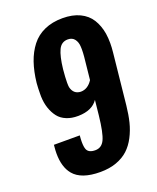

<svg xmlns="http://www.w3.org/2000/svg" viewBox="-152 -911 830 1012"><g transform="rotate(-20 263.0 -404.5)"><path d="M234.4 10.7Q127.4 10.7 84.5 -41.5Q49.3 -84 49.3 -160.2Q49.3 -177.7 51.3 -196.8Q51.3 -197.3 51.8 -202.1Q52.2 -207 52.2 -208H197.3Q195.3 -187.5 195.3 -171.9Q195.3 -144.5 201.2 -129.9Q210.9 -106.4 248 -106.4Q284.2 -106.4 300.8 -142.1Q317.4 -177.7 327.6 -271.5L336.4 -356.4Q303.7 -308.6 227.5 -307.1Q226.1 -307.1 224.6 -307.1Q188 -306.6 160.2 -318.4Q131.3 -330.1 114.3 -352.1Q97.2 -374 86.9 -404.3Q76.7 -434.6 75.7 -470.2Q75.7 -478 75.7 -486.3Q75.7 -514.6 78.1 -545.4Q85 -607.9 101.8 -657Q118.7 -706.1 147.5 -743.2Q176.3 -780.3 220.5 -800Q264.6 -819.8 322.3 -819.8Q378.4 -819.8 418.7 -800.5Q459 -781.2 481 -746.1Q502.9 -710.9 510.7 -664.1Q514.6 -638.7 514.6 -609.9Q514.6 -585.9 511.7 -559.1L481.9 -272.5Q476.6 -222.2 466.6 -181.6Q456.5 -141.1 437.5 -104.5Q418.5 -67.9 391.6 -43Q364.7 -18.1 325 -3.7Q285.2 10.7 234.4 10.7ZM281.7 -422.4Q321.3 -422.4 347.7 -463.4L360.8 -589.4Q362.8 -610.8 362.8 -630.4Q362.8 -638.7 362.3 -645.5Q361.3 -670.9 348.4 -688Q335.4 -705.1 310.5 -705.1Q274.4 -705.1 258.1 -670.7Q241.7 -636.2 233.9 -566.4Q229.5 -519.5 229.5 -492.2Q229.5 -475.6 231 -466.3Q241.2 -423.8 281.7 -422.4Z"/></g></svg>

Font: Oswald
Style: Demi-Bold
Weight: 600
Designer: Vernon Adams
Foundry: Vernon Adams
Version: 3.0; ttfautohint (v0.94.23-7a4d-dirty) -l 8 -r 50 -G 200 -x 